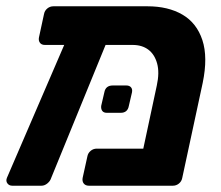

<svg xmlns="http://www.w3.org/2000/svg" viewBox="-21 -591 703 611"><path d="M401 -448H122Q111 -448 106 -455Q101 -462 103 -472L119 -546Q121 -557 129.5 -564Q138 -571 149 -571H448Q514 -571 559.5 -544.5Q605 -518 623 -463.5Q641 -409 624 -327L559 -25Q557 -14 548.5 -7Q540 0 529 0H262Q251 0 245.5 -7Q240 -14 242 -25L257 -93Q259 -104 267.5 -111Q276 -118 287 -118H435L478 -319Q487 -360 479 -389Q471 -418 451 -433Q431 -448 401 -448ZM18 0Q8 0 2.5 -7.5Q-3 -15 1 -25L198 -482Q202 -492 210.5 -498.5Q219 -505 229 -504L309 -503Q320 -502 325.5 -493.5Q331 -485 326 -475L142 -25Q139 -15 130 -7.5Q121 0 111 0ZM319 -232Q309 -232 304.5 -238Q300 -244 301 -254L311 -297Q315 -319 338 -319H381Q391 -319 396 -313Q401 -307 399 -297L389 -254Q385 -232 363 -232Z"/></svg>

Font: Rubik SemiBold
Style: Italic
Weight: 600
Italic angle: -12°
Designer: Hubert and Fischer
Foundry: Hubert and Fischer
Version: Version 2.300;gftools[0.9.30]